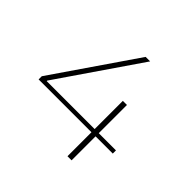

<svg xmlns="http://www.w3.org/2000/svg" viewBox="-163 -848 1025 1025"><g transform="rotate(45 350.0 -335.0)"><path d="M469 -418V-205H107V-209L423 -670H389L70 -205V-181H469V0H500V-181H630V-205H500V-418Z"/></g></svg>

Font: LT Wave Thin
Style: Regular
Weight: 100
Designer: Daniel Lyons
Version: Version 2.5 (Glyphs App)